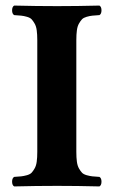

<svg xmlns="http://www.w3.org/2000/svg" viewBox="-20 -667 407 689"><path d="M113.8 -522.9Q113.8 -543.5 111.8 -558.1Q109.9 -572.8 104.2 -582.5Q98.6 -592.3 93.3 -597.9Q87.9 -603.5 76.7 -606.7Q65.4 -609.9 56.4 -610.8Q47.4 -611.8 30.8 -612.8Q23.4 -617.2 23.4 -629.9Q23.4 -642.6 30.8 -647Q110.8 -645 185.1 -645Q256.8 -645 336.9 -647Q344.2 -642.6 344.2 -629.9Q344.2 -617.2 336.9 -612.8Q320.3 -611.8 311.3 -610.8Q302.2 -609.9 291 -606.7Q279.8 -603.5 274.4 -597.9Q269 -592.3 263.4 -582.5Q257.8 -572.8 255.9 -558.1Q253.9 -543.5 253.9 -522.9V-122.1Q253.9 -101.6 255.9 -86.9Q257.8 -72.3 263.4 -62.5Q269 -52.7 274.4 -47.1Q279.8 -41.5 291 -38.3Q302.2 -35.2 311.3 -34.2Q320.3 -33.2 336.9 -32.2Q344.2 -27.8 344.2 -15.1Q344.2 -2.4 336.9 2Q256.8 0 185.1 0Q110.8 0 30.8 2Q23.4 -2.4 23.4 -15.1Q23.4 -27.8 30.8 -32.2Q47.4 -33.2 56.4 -34.2Q65.4 -35.2 76.7 -38.3Q87.9 -41.5 93.3 -47.1Q98.6 -52.7 104.2 -62.5Q109.9 -72.3 111.8 -86.9Q113.8 -101.6 113.8 -122.1Z"/></svg>

Font: Linux Libertine G
Style: Bold
Weight: 700
Designer: Philipp H. Poll
Foundry: Philipp H. Poll
Version: Version 5.0.3